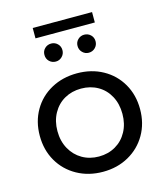

<svg xmlns="http://www.w3.org/2000/svg" viewBox="-122 -920 878 1019"><g transform="rotate(-15 317.5 -411.0)"><path d="M42 -265Q42 -343 77.5 -404.5Q113 -466 176 -500.5Q239 -535 318 -535Q397 -535 459.5 -500.5Q522 -466 557.5 -404.5Q593 -343 593 -265Q593 -187 557.5 -125.5Q522 -64 459.5 -29Q397 6 318 6Q239 6 176 -29Q113 -64 77.5 -125.5Q42 -187 42 -265ZM496 -265Q496 -320 473 -362.5Q450 -405 409.5 -428Q369 -451 318 -451Q267 -451 226.5 -428Q186 -405 162.5 -362.5Q139 -320 139 -265Q139 -210 162.5 -167.5Q186 -125 226.5 -101.5Q267 -78 318 -78Q369 -78 409.5 -101.5Q450 -125 473 -167.5Q496 -210 496 -265ZM177 -674Q177 -695 191.5 -709Q206 -723 227 -723Q247 -723 261.5 -709Q276 -695 276 -674Q276 -653 261.5 -638.5Q247 -624 227 -624Q206 -624 191.5 -638Q177 -652 177 -674ZM359 -674Q359 -695 373.5 -709Q388 -723 408 -723Q429 -723 443.5 -709Q458 -695 458 -674Q458 -653 443.5 -638.5Q429 -624 408 -624Q388 -624 373.5 -638.5Q359 -653 359 -674ZM154 -828H480V-771H154Z"/></g></svg>

Font: Montserrat Alternates Medium
Style: Regular
Weight: 500
Designer: Julieta Ulanovsky
Foundry: Julieta Ulanovsky
Version: Version 7.200